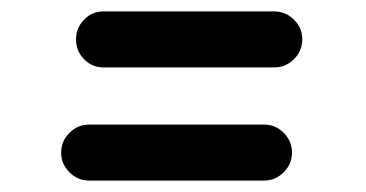

<svg xmlns="http://www.w3.org/2000/svg" viewBox="-20 -486 641 336"><path d="M460 -368H161Q141 -368 127 -382.5Q113 -397 113 -417Q113 -437 127 -451.5Q141 -466 161 -466H460Q480 -466 494.5 -451.5Q509 -437 509 -417Q509 -397 494.5 -382.5Q480 -368 460 -368ZM442 -170H136Q116 -170 101.5 -184.5Q87 -199 87 -219Q87 -239 101.5 -253.5Q116 -268 136 -268H442Q462 -268 476.5 -253.5Q491 -239 491 -219Q491 -199 476.5 -184.5Q462 -170 442 -170Z"/></svg>

Font: Bad Comic
Style: Regular
Weight: 400
Designer: GGBotNet
Foundry: f0n7
Version: 0.9